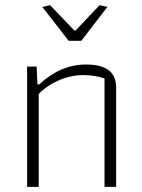

<svg xmlns="http://www.w3.org/2000/svg" viewBox="-20 -724 550 744"><path d="M144 -697 174 -704 268 -606H273L366 -704L396 -697L295 -566H246ZM85 -466H122L125 -397H132Q215 -474 313 -474Q371 -474 400.5 -452.5Q430 -431 430 -383V0H385V-420Q347 -433 304 -433Q255 -433 208.5 -413Q162 -393 130 -360V0H85Z"/></svg>

Font: Athiti Light
Style: Regular
Weight: 300
Designer: CadsonDemak Team
Foundry: CadsonDemak
Version: Version 1.032